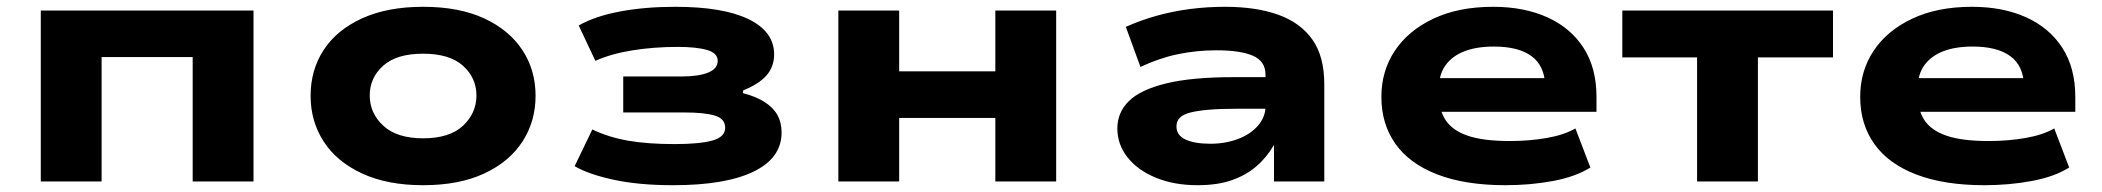

<svg xmlns="http://www.w3.org/2000/svg" viewBox="-20 -534 6185 565"><path d="M100 0V-503H726V0H547V-366H279V0Z M1225 11Q1120 11 1045.5 -23.5Q971 -58 932.5 -117.5Q894 -177 894 -252Q894 -328 932.5 -387Q971 -446 1045.5 -480Q1120 -514 1225 -514Q1331 -514 1404.5 -480Q1478 -446 1517 -387Q1556 -328 1556 -252Q1556 -177 1517.5 -117.5Q1479 -58 1405 -23.5Q1331 11 1225 11ZM1225 -127Q1303 -127 1342.5 -164Q1382 -201 1382 -253Q1382 -305 1342.5 -340.5Q1303 -376 1225 -376Q1147 -376 1107.5 -340.5Q1068 -305 1068 -253Q1068 -201 1108 -164Q1148 -127 1225 -127Z M1961 11Q1860 11 1786 -5Q1712 -21 1671 -45L1723 -153Q1771 -130 1828.5 -120Q1886 -110 1965 -110Q2039 -110 2076.5 -120.5Q2114 -131 2114 -158Q2114 -185 2083 -194Q2052 -203 1996 -203H1814V-309H1986Q2036 -309 2064 -320.5Q2092 -332 2092 -355Q2092 -378 2060.5 -387Q2029 -396 1974 -396Q1905 -396 1842 -386Q1779 -376 1732 -355L1683 -459Q1730 -486 1803.5 -500Q1877 -514 1967 -514Q2108 -514 2183 -477.5Q2258 -441 2258 -374Q2258 -338 2236 -312.5Q2214 -287 2167 -268L2166 -260Q2205 -250 2230.5 -233.5Q2256 -217 2268 -195Q2280 -173 2280 -144Q2280 -69 2197.5 -29Q2115 11 1961 11Z M2447 0V-503H2626V-324H2909V-503H3088V0H2909V-187H2626V0Z M3504 11Q3435 11 3381.5 -11Q3328 -33 3298 -71Q3268 -109 3268 -156Q3268 -203 3302 -236.5Q3336 -270 3411.5 -288.5Q3487 -307 3611 -307H3727V-214H3621Q3570 -214 3536 -211Q3502 -208 3481.5 -202.5Q3461 -197 3451.5 -187Q3442 -177 3442 -162Q3442 -136 3468.5 -123.5Q3495 -111 3542 -111Q3586 -111 3623 -125Q3660 -139 3682 -164.5Q3704 -190 3704 -221V-314Q3704 -354 3667 -370Q3630 -386 3560 -386Q3501 -386 3446 -374.5Q3391 -363 3336 -337L3293 -455Q3338 -475 3385 -488Q3432 -501 3482 -507.5Q3532 -514 3585 -514Q3677 -514 3742 -490.5Q3807 -467 3842 -417.5Q3877 -368 3877 -286V0H3729V-106H3728Q3707 -70 3676.5 -44Q3646 -18 3604 -3.5Q3562 11 3504 11Z M4410 11Q4292 11 4210 -20.5Q4128 -52 4086.5 -110.5Q4045 -169 4045 -249Q4045 -325 4084.5 -384.5Q4124 -444 4198 -479Q4272 -514 4374 -514Q4465 -514 4533.5 -483Q4602 -452 4640 -393Q4678 -334 4678 -249V-205H4186V-304H4547L4527 -283Q4525 -341 4486.5 -369Q4448 -397 4376 -397Q4325 -397 4289 -383Q4253 -369 4233.5 -341.5Q4214 -314 4214 -273V-256Q4214 -211 4234 -180.5Q4254 -150 4299.5 -134.5Q4345 -119 4423 -119Q4481 -119 4532 -128Q4583 -137 4616 -156L4660 -41Q4617 -14 4550.5 -1.5Q4484 11 4410 11Z M4974 0V-365H4754V-503H5374V-365H5153V0Z M5819 11Q5701 11 5619 -20.5Q5537 -52 5495.5 -110.5Q5454 -169 5454 -249Q5454 -325 5493.5 -384.5Q5533 -444 5607 -479Q5681 -514 5783 -514Q5874 -514 5942.5 -483Q6011 -452 6049 -393Q6087 -334 6087 -249V-205H5595V-304H5956L5936 -283Q5934 -341 5895.5 -369Q5857 -397 5785 -397Q5734 -397 5698 -383Q5662 -369 5642.5 -341.5Q5623 -314 5623 -273V-256Q5623 -211 5643 -180.5Q5663 -150 5708.5 -134.5Q5754 -119 5832 -119Q5890 -119 5941 -128Q5992 -137 6025 -156L6069 -41Q6026 -14 5959.5 -1.5Q5893 11 5819 11Z"/></svg>

Font: Nunito Sans 7pt Expanded ExtraBold
Style: Regular
Weight: 800
Width: 7
Designer: Vernon Adams
Foundry: Vernon Adams
Version: Version 3.101;gftools[0.9.27]